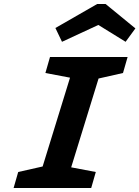

<svg xmlns="http://www.w3.org/2000/svg" viewBox="-20 -940 697 960"><path d="M362 -655H506L304 0H160ZM207 -575 230 -655H618L595 -575L418 -535ZM71 -80 248 -120 459 -80 436 0H48ZM257 -800 466 -920H495L482 -820L290 -731ZM657 -798 608 -731 464 -820 479 -920H508Z"/></svg>

Font: Intel One Mono Light
Style: Italic
Weight: 300
Italic angle: -16°
Monospace: yes
Designer: Fred Shallcrass
Foundry: Frere-Jones Type LLC
Version: Version 1.004